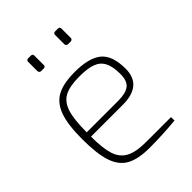

<svg xmlns="http://www.w3.org/2000/svg" viewBox="-218 -864 979 979"><g transform="rotate(-45 271.5 -374.5)"><path d="M66 -268Q66 -373 87 -431Q108 -489 154 -513.5Q200 -538 282 -538Q384 -538 430.5 -499.5Q477 -461 477 -366Q477 -246 336 -246H107Q107 -163 121.5 -116.5Q136 -70 174.5 -49Q213 -28 286 -28H466V-3Q369 6 279 6Q196 6 150.5 -19.5Q105 -45 85.5 -104Q66 -163 66 -268ZM334 -277Q389 -277 414 -296.5Q439 -316 439 -366Q439 -420 423.5 -450Q408 -480 374.5 -492.5Q341 -505 282 -505Q212 -505 175 -485.5Q138 -466 122.5 -417.5Q107 -369 107 -277ZM150 -675V-742Q150 -755 163 -755H182Q195 -755 195 -742V-675Q195 -662 182 -662H163Q158 -662 154 -666Q150 -670 150 -675ZM344 -675V-742Q344 -755 358 -755H376Q390 -755 390 -742V-675Q390 -669 386 -665.5Q382 -662 376 -662H358Q352 -662 348 -666Q344 -670 344 -675Z"/></g></svg>

Font: Exo ExtraLight
Style: Regular
Weight: 275
Designer: Natanael Gama
Foundry: Natanael Gama
Version: Version 1.500; ttfautohint (v1.6)